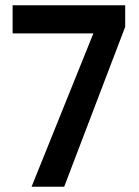

<svg xmlns="http://www.w3.org/2000/svg" viewBox="-20 -803 530 730"><path d="M100 -93 335 -676H28V-783H456V-701L224 -93Z"/></svg>

Font: Noto Sans Kannada UI Condensed SemiBold
Style: Regular
Weight: 600
Width: 3
Designer: Jelle Bosma - Monotype Design Team
Foundry: Monotype Imaging Inc.
Version: Version 2.005; ttfautohint (v1.8.4.7-5d5b)